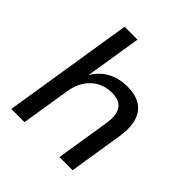

<svg xmlns="http://www.w3.org/2000/svg" viewBox="-190 -842 979 979"><g transform="rotate(45 300.0 -352.5)"><path d="M41 0 153 -705H246L195 -386H190Q217 -442 266 -471Q315 -500 380 -500Q437 -500 473.5 -477.5Q510 -455 525 -410Q540 -365 530 -297L483 0H388L435 -295Q441 -336 434 -364Q427 -392 405.5 -407Q384 -422 346 -422Q301 -422 265.5 -402Q230 -382 208 -347.5Q186 -313 179 -268L136 0Z"/></g></svg>

Font: Nunito Sans 10pt Medium
Style: Italic
Weight: 500
Italic angle: -9°
Designer: Vernon Adams
Foundry: Vernon Adams
Version: Version 3.101;gftools[0.9.27]